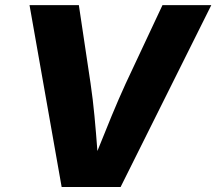

<svg xmlns="http://www.w3.org/2000/svg" viewBox="-20 -748 865 768"><path d="M226.6 0 98.1 -727.5H295.4L342.3 -414.1Q351.6 -351.1 357.9 -283.7Q364.3 -216.3 369.6 -144Q398.4 -216.3 426.3 -283.7Q454.1 -351.1 482.9 -414.1L629.9 -727.5H825.2L462.4 0Z"/></svg>

Font: Inter Extra Bold
Style: Italic
Weight: 800
Italic angle: -9.39999°
Designer: Rasmus Andersson
Foundry: rsms
Version: Version 4.000;git-3c8e0fc